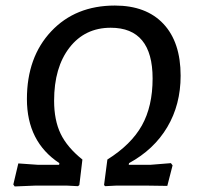

<svg xmlns="http://www.w3.org/2000/svg" viewBox="-20 -669 717 692"><path d="M33 3 28 -4 46 -80 117 -75H193L194 -81Q77 -158 77 -312Q77 -463 164.5 -556Q252 -649 394 -649Q507 -649 569 -583Q631 -517 631 -396Q631 -292 583 -211Q535 -130 445 -81L444 -75H522L596 -81L602 -73L583 1L513 0H398L359 2L355 -2L367 -94Q453 -148 491.5 -217Q530 -286 530 -386Q530 -569 379 -569Q286 -569 230.5 -497.5Q175 -426 175 -306Q175 -236 198.5 -187Q222 -138 277 -94L266 -2L261 2L222 0H106Z"/></svg>

Font: Alegreya Sans SC Medium
Style: Italic
Weight: 500
Italic angle: -7°
Designer: Juan Pablo del Peral
Foundry: Huerta Tipografica
Version: Version 2.007